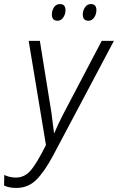

<svg xmlns="http://www.w3.org/2000/svg" viewBox="-46 -915 580 944"><path d="M34 9Q92 9 132 -30.5Q172 -70 215 -150L514 -714H454L264 -352Q238 -302 220 -258Q215 -302 207 -360L150 -714H95L180 -202Q135 -112 105 -77Q75 -42 32 -42Q1 -42 -25 -55L-26 -3Q-2 9 34 9ZM237 -813Q254 -813 265 -829Q276 -845 276 -865Q276 -895 249 -895Q229 -895 219 -878.5Q209 -862 209 -844Q209 -813 237 -813ZM389 -813Q406 -813 417 -829Q428 -845 428 -865Q428 -895 401 -895Q382 -895 371.5 -878.5Q361 -862 361 -844Q361 -813 389 -813Z"/></svg>

Font: Noto Sans Display SemiCondensed Light
Style: Italic
Weight: 300
Width: 4
Italic angle: -12°
Designer: Monotype Design Team
Foundry: Monotype Imaging Inc.
Version: Version 1.900